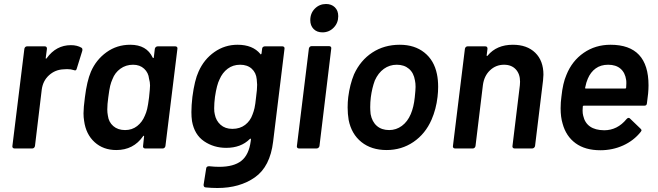

<svg xmlns="http://www.w3.org/2000/svg" viewBox="-20 -743 3293 961"><path d="M388 -504Q394 -500 392 -489L364 -399Q361 -387 350 -392Q335 -397 316 -397Q304 -397 297 -396Q256 -394 225.5 -366.5Q195 -339 189 -295L155 -12Q154 -7 150.5 -3.5Q147 0 142 0H52Q47 0 44 -3.5Q41 -7 42 -12L102 -499Q103 -504 106.5 -507.5Q110 -511 115 -511H204Q215 -511 215 -499L209 -454Q208 -450 210 -449.5Q212 -449 214 -452Q261 -517 335 -517Q366 -517 388 -504Z M769 -511H858Q863 -511 866 -507.5Q869 -504 868 -499L808 -12Q807 -7 803.5 -3.5Q800 0 795 0H706Q701 0 698 -3.5Q695 -7 696 -12L701 -59Q702 -63 700 -63.5Q698 -64 696 -61Q648 8 562 8Q497 8 453.5 -31.5Q410 -71 401 -138Q398 -156 398 -176Q398 -204 405 -256Q415 -337 435 -384Q461 -444 513 -481.5Q565 -519 632 -519Q714 -519 744 -455Q746 -452 748 -452.5Q750 -453 750 -457L755 -499Q756 -504 760 -507.5Q764 -511 769 -511ZM726 -255Q731 -302 731 -315Q731 -332 726 -349Q723 -379 701.5 -399Q680 -419 646 -419Q610 -419 582.5 -399Q555 -379 543 -347Q536 -332 531.5 -313.5Q527 -295 522 -256Q517 -221 517 -195Q517 -179 520 -164Q524 -132 547 -112Q570 -92 606 -92Q641 -92 666.5 -112Q692 -132 705 -164Q712 -179 716.5 -197.5Q721 -216 726 -255Z M1305 -511H1394Q1399 -511 1402 -507.5Q1405 -504 1404 -499L1347 -34Q1332 91 1256 144.5Q1180 198 1068 198Q1039 198 1009 195Q999 194 999 182L1012 100Q1013 89 1027 89Q1054 92 1077 92Q1150 92 1188 62Q1226 32 1235 -37L1236 -45Q1236 -52 1230 -47Q1186 -3 1112 -3Q1050 -3 1001.5 -36Q953 -69 941 -137Q938 -158 938 -182Q938 -215 943 -258Q954 -342 974 -385Q1001 -446 1053 -482.5Q1105 -519 1169 -519Q1245 -519 1283 -473Q1284 -470 1286 -471Q1288 -472 1289 -475L1292 -499Q1292 -504 1296 -507.5Q1300 -511 1305 -511ZM1262 -259Q1267 -295 1267 -319Q1267 -328 1265 -346Q1262 -379 1240 -399Q1218 -419 1182 -419Q1146 -419 1119.5 -399Q1093 -379 1079 -346Q1065 -319 1056 -258Q1052 -227 1052 -201Q1052 -182 1055 -171Q1061 -139 1084 -118.5Q1107 -98 1143 -98Q1181 -98 1207 -118Q1233 -138 1244 -170Q1250 -185 1254 -202.5Q1258 -220 1262 -259Z M1533 -642Q1533 -677 1556 -700Q1579 -723 1612 -723Q1639 -723 1656 -706.5Q1673 -690 1673 -662Q1673 -628 1650 -604.5Q1627 -581 1594 -581Q1566 -581 1549.5 -598Q1533 -615 1533 -642ZM1466 -12 1526 -500Q1527 -505 1530.5 -508.5Q1534 -512 1539 -512H1628Q1633 -512 1636 -508.5Q1639 -505 1638 -500L1579 -12Q1578 -7 1574 -3.5Q1570 0 1565 0H1476Q1471 0 1468 -3.5Q1465 -7 1466 -12Z M1725 -143Q1720 -173 1720 -205Q1720 -232 1723 -257Q1731 -320 1752 -371Q1784 -441 1843.5 -480Q1903 -519 1981 -519Q2055 -519 2104 -480Q2153 -441 2167 -372Q2173 -344 2173 -308Q2173 -284 2170 -258Q2163 -197 2140 -144Q2109 -73 2049.5 -32.5Q1990 8 1915 8Q1839 8 1789 -32Q1739 -72 1725 -143ZM2036 -172Q2051 -207 2056 -256Q2060 -294 2060 -308Q2060 -327 2057 -340Q2051 -378 2027 -398.5Q2003 -419 1966 -419Q1930 -419 1901.5 -398.5Q1873 -378 1856 -340Q1842 -302 1836 -256Q1833 -231 1833 -207Q1833 -192 1835 -172Q1842 -134 1866 -113Q1890 -92 1928 -92Q1963 -92 1991.5 -113Q2020 -134 2036 -172Z M2700 -369Q2700 -360 2698 -340L2658 -12Q2657 -7 2653 -3.5Q2649 0 2644 0H2555Q2550 0 2547 -3.5Q2544 -7 2545 -12L2582 -316Q2583 -322 2583 -334Q2583 -373 2561.5 -396Q2540 -419 2503 -419Q2462 -419 2432.5 -391Q2403 -363 2397 -317L2360 -12Q2359 -7 2355.5 -3.5Q2352 0 2347 0H2257Q2252 0 2249 -3.5Q2246 -7 2247 -12L2307 -499Q2308 -504 2311.5 -507.5Q2315 -511 2320 -511H2409Q2420 -511 2420 -499L2416 -467Q2415 -464 2417 -463Q2419 -462 2421 -465Q2466 -519 2547 -519Q2618 -519 2659 -479Q2700 -439 2700 -369Z M3218 -226Q3217 -214 3205 -214H2902Q2897 -214 2897 -209Q2896 -202 2896 -190Q2896 -175 2899 -164Q2915 -92 3004 -91Q3070 -91 3116 -147Q3121 -153 3126 -153Q3130 -153 3133 -150L3186 -99Q3191 -94 3191 -91Q3191 -89 3187 -83Q3152 -39 3099 -15Q3046 9 2985 9Q2909 9 2861 -26Q2813 -61 2796 -124Q2786 -157 2786 -201Q2786 -231 2790 -259Q2797 -327 2815 -368Q2843 -438 2901.5 -478.5Q2960 -519 3036 -519Q3226 -519 3226 -316Q3226 -279 3218 -226ZM2922 -349Q2914 -331 2909 -305Q2907 -300 2912 -300H3109Q3114 -300 3114 -305Q3115 -313 3115 -326Q3115 -339 3114 -343Q3109 -379 3086 -399Q3063 -419 3024 -419Q2987 -419 2961.5 -400.5Q2936 -382 2922 -349Z"/></svg>

Font: Barlow SemiBold
Style: Italic
Weight: 600
Italic angle: -7°
Designer: Jeremy Tribby
Foundry: Tribby Type
Version: Version 1.408